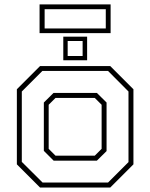

<svg xmlns="http://www.w3.org/2000/svg" viewBox="-20 -834 668 854"><path d="M158 0 55 -103V-437L158 -540H470.5L573.5 -437V-103L470.5 0ZM169.5 -22H460.5L551.5 -113V-427L460.5 -518.5H168.5L77 -427V-114ZM218.5 -119.5 175 -163V-378L218 -420.5H411L454 -378V-162L411 -119.5ZM227 -141.5H401.5L432 -172V-368L401.5 -398.5H227L196.5 -368V-172ZM261.5 -566V-671H367.5V-566ZM281 -585H347.5V-651.5H281ZM156 -686.5V-814.5H472V-686.5ZM178.5 -707.5H450.5V-793H178.5Z"/></svg>

Font: Tourney Thin ExtraLight
Style: Regular
Weight: 250
Version: Version 1.015